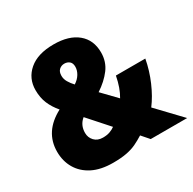

<svg xmlns="http://www.w3.org/2000/svg" viewBox="-161 -888 1068 1063"><g transform="rotate(-30 373.5 -356.5)"><path d="M310 -723Q407 -723 461.5 -678Q516 -633 516 -553Q516 -494 482.5 -449.5Q449 -405 394 -369L480 -280Q509 -328 523 -401H711Q698 -331 669.5 -265Q641 -199 604 -150L747 0H514L473 -47Q446 -30 419 -17Q392 -4 356.5 3Q321 10 269 10Q191 10 138 -17Q85 -44 57.5 -91Q30 -138 30 -198Q30 -326 159 -394Q129 -429 113 -467Q97 -505 97 -553Q97 -628 152.5 -675.5Q208 -723 310 -723ZM308 -601Q289 -601 275 -588.5Q261 -576 261 -550Q261 -529 272.5 -509.5Q284 -490 301 -472Q326 -488 339.5 -510.5Q353 -533 353 -556Q353 -579 340 -590Q327 -601 308 -601ZM253 -291Q216 -261 216 -211Q216 -181 236 -160Q256 -139 290 -139Q316 -139 335 -146Q354 -153 367 -163Z"/></g></svg>

Font: Noto Sans Lao Looped SemiCondensed Black
Style: Regular
Weight: 900
Width: 4
Designer: Mark Frömberg, Ben Mitchell
Foundry: The Fontpad Ltd
Version: Version 1.002; ttfautohint (v1.8.4.7-5d5b)